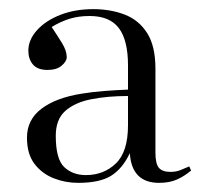

<svg xmlns="http://www.w3.org/2000/svg" viewBox="-20 -762 446 420"><path d="M151 -362Q123 -362 97.5 -372Q72 -382 55.5 -403.5Q39 -425 39 -461Q39 -500 70.5 -524Q102 -548 158 -557Q182 -561 208.5 -563Q235 -565 260 -566V-619Q260 -674 240 -700.5Q220 -727 176 -727Q152 -727 132.5 -721Q113 -715 93 -703Q105 -685 115.5 -668Q126 -651 126 -637Q126 -628 115 -618.5Q104 -609 84 -609Q62 -609 52 -621Q42 -633 42 -651Q42 -675 61 -696Q80 -717 112 -729.5Q144 -742 184 -742Q222 -742 253 -730Q284 -718 302 -689.5Q320 -661 320 -612V-428Q320 -404 327.5 -395Q335 -386 353 -386Q365 -386 375 -390Q385 -394 394 -398L398 -389Q384 -377 367.5 -369.5Q351 -362 328 -362Q268 -362 264 -427Q248 -393 223 -377.5Q198 -362 151 -362ZM168 -379Q207 -379 233.5 -404.5Q260 -430 260 -488V-552Q216 -552 180 -545Q144 -538 123 -519.5Q102 -501 102 -465Q102 -414 120.5 -396.5Q139 -379 168 -379Z"/></svg>

Font: Literata 72pt Light
Style: Regular
Weight: 300
Designer: Latin by Veronika Burian and Jose Scaglione. Greek by Irene Vlachou. Cyrillic by Vera Evstafieva.
Foundry: TypeTogether
Version: Version 3.002